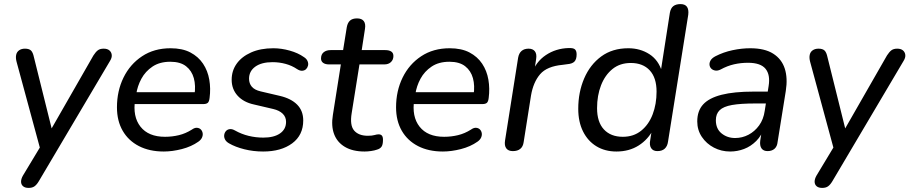

<svg xmlns="http://www.w3.org/2000/svg" viewBox="-20 -732 4448 939"><path d="M120 187Q102 187 92.5 178.5Q83 170 83 156.5Q83 143 92 127L186 -29L180 9L61 -430Q56 -449 59 -463.5Q62 -478 73.5 -486Q85 -494 102 -494Q122 -494 131.5 -485Q141 -476 146 -452L241 -70H213L437 -461Q448 -478 458.5 -486Q469 -494 487 -494Q505 -494 515 -485.5Q525 -477 526.5 -463.5Q528 -450 518 -434L170 154Q160 171 149 179Q138 187 120 187Z M781 9Q711 9 659.5 -17.5Q608 -44 580 -92.5Q552 -141 552 -207Q552 -287 584 -352.5Q616 -418 675 -457Q734 -496 814 -496Q872 -496 911 -475.5Q950 -455 973 -420.5Q996 -386 1003.5 -342.5Q1011 -299 1005 -253Q1003 -235 996 -229Q989 -223 974 -223H623L631 -281H949L931 -267Q938 -313 928 -349.5Q918 -386 890 -408Q862 -430 813 -430Q761 -430 726 -406.5Q691 -383 671.5 -347Q652 -311 646 -270L641 -245Q628 -162 667 -112.5Q706 -63 787 -63Q822 -63 855 -71Q888 -79 918 -98Q932 -108 943.5 -107Q955 -106 962 -99Q969 -92 971 -81.5Q973 -71 968 -59.5Q963 -48 950 -39Q916 -15 869.5 -3Q823 9 781 9Z M1267 9Q1219 9 1175 -2Q1131 -13 1100 -31Q1086 -39 1080.5 -50Q1075 -61 1076.5 -72Q1078 -83 1085 -91Q1092 -99 1103.5 -100.5Q1115 -102 1129 -94Q1161 -76 1196 -67.5Q1231 -59 1268 -59Q1320 -59 1349.5 -79.5Q1379 -100 1379 -136Q1379 -160 1362.5 -176Q1346 -192 1316 -199L1222 -221Q1171 -232 1142 -264Q1113 -296 1113 -342Q1113 -386 1137.5 -420.5Q1162 -455 1208 -475.5Q1254 -496 1317 -496Q1356 -496 1397 -484.5Q1438 -473 1466 -453Q1479 -445 1484 -433.5Q1489 -422 1486.5 -411.5Q1484 -401 1477 -394Q1470 -387 1458.5 -386Q1447 -385 1433 -394Q1408 -411 1377 -419.5Q1346 -428 1313 -428Q1259 -428 1228.5 -406Q1198 -384 1198 -347Q1198 -324 1211.5 -308Q1225 -292 1255 -285L1349 -263Q1404 -250 1433.5 -220Q1463 -190 1463 -143Q1463 -71 1409 -31Q1355 9 1267 9Z M1763 9Q1705 9 1667 -13.5Q1629 -36 1614 -76Q1599 -116 1608 -170L1647 -417H1589Q1571 -417 1560.5 -424.5Q1550 -432 1550 -446Q1550 -466 1563 -476.5Q1576 -487 1597 -487H1658L1676 -599Q1680 -621 1692 -631.5Q1704 -642 1726 -642Q1749 -642 1759 -629Q1769 -616 1765 -591L1749 -487H1864Q1883 -487 1893.5 -480Q1904 -473 1904 -458Q1904 -440 1892 -428.5Q1880 -417 1860 -417H1738L1700 -179Q1690 -119 1712 -93.5Q1734 -68 1779 -68Q1800 -68 1811.5 -71.5Q1823 -75 1832 -75Q1842 -75 1847.5 -69Q1853 -63 1853 -48Q1853 -24 1845.5 -14Q1838 -4 1823 0Q1812 4 1795 6.5Q1778 9 1763 9Z M2146 9Q2076 9 2024.5 -17.5Q1973 -44 1945 -92.5Q1917 -141 1917 -207Q1917 -287 1949 -352.5Q1981 -418 2040 -457Q2099 -496 2179 -496Q2237 -496 2276 -475.5Q2315 -455 2338 -420.5Q2361 -386 2368.5 -342.5Q2376 -299 2370 -253Q2368 -235 2361 -229Q2354 -223 2339 -223H1988L1996 -281H2314L2296 -267Q2303 -313 2293 -349.5Q2283 -386 2255 -408Q2227 -430 2178 -430Q2126 -430 2091 -406.5Q2056 -383 2036.5 -347Q2017 -311 2011 -270L2006 -245Q1993 -162 2032 -112.5Q2071 -63 2152 -63Q2187 -63 2220 -71Q2253 -79 2283 -98Q2297 -108 2308.5 -107Q2320 -106 2327 -99Q2334 -92 2336 -81.5Q2338 -71 2333 -59.5Q2328 -48 2315 -39Q2281 -15 2234.5 -3Q2188 9 2146 9Z M2488 7Q2466 7 2456 -6.5Q2446 -20 2450 -45L2514 -450Q2518 -472 2531 -483Q2544 -494 2565 -494Q2586 -494 2596 -481Q2606 -468 2602 -443L2591 -371H2580Q2601 -430 2649.5 -462.5Q2698 -495 2760 -497Q2784 -498 2792 -490.5Q2800 -483 2800 -466Q2800 -442 2789.5 -431Q2779 -420 2754 -418L2732 -415Q2655 -408 2621.5 -369Q2588 -330 2577 -265L2541 -37Q2538 -15 2524.5 -4Q2511 7 2488 7Z M2995 9Q2939 9 2897 -16.5Q2855 -42 2831.5 -89Q2808 -136 2808 -200Q2808 -281 2837 -348.5Q2866 -416 2920.5 -456Q2975 -496 3053 -496Q3111 -496 3156 -467Q3201 -438 3218 -380H3211L3256 -669Q3260 -692 3273 -702Q3286 -712 3308 -712Q3330 -712 3339.5 -699Q3349 -686 3346 -660L3247 -39Q3244 -17 3231 -5Q3218 7 3195 7Q3174 7 3164.5 -7.5Q3155 -22 3160 -47L3171 -118L3176 -101Q3150 -50 3103.5 -20.5Q3057 9 2995 9ZM3026 -63Q3079 -63 3116 -93Q3153 -123 3172 -173Q3191 -223 3191 -284Q3191 -352 3157.5 -388Q3124 -424 3065 -424Q3012 -424 2975.5 -394.5Q2939 -365 2919.5 -315Q2900 -265 2900 -203Q2900 -135 2933.5 -99Q2967 -63 3026 -63Z M3551 9Q3508 9 3471.5 -10Q3435 -29 3412.5 -62.5Q3390 -96 3390 -138Q3390 -190 3419 -221.5Q3448 -253 3509 -268.5Q3570 -284 3665 -284H3746L3737 -226H3675Q3602 -226 3560 -218.5Q3518 -211 3499.5 -193Q3481 -175 3481 -144Q3481 -102 3509 -79.5Q3537 -57 3575 -57Q3610 -57 3640.5 -73Q3671 -89 3692.5 -118.5Q3714 -148 3720 -190L3739 -311Q3748 -366 3724 -395.5Q3700 -425 3638 -425Q3603 -425 3570 -417.5Q3537 -410 3504 -392Q3490 -385 3478 -387Q3466 -389 3458.5 -396.5Q3451 -404 3450 -415Q3449 -426 3455.5 -437Q3462 -448 3479 -457Q3518 -477 3562.5 -486.5Q3607 -496 3649 -496Q3720 -496 3761.5 -469.5Q3803 -443 3818 -396.5Q3833 -350 3823 -287L3783 -38Q3781 -16 3768 -4.5Q3755 7 3734 7Q3714 7 3704.5 -6Q3695 -19 3698 -44L3710 -121L3718 -109Q3705 -69 3678.5 -42.5Q3652 -16 3619 -3.5Q3586 9 3551 9Z M4001 187Q3983 187 3973.5 178.5Q3964 170 3964 156.5Q3964 143 3973 127L4067 -29L4061 9L3942 -430Q3937 -449 3940 -463.5Q3943 -478 3954.5 -486Q3966 -494 3983 -494Q4003 -494 4012.5 -485Q4022 -476 4027 -452L4122 -70H4094L4318 -461Q4329 -478 4339.5 -486Q4350 -494 4368 -494Q4386 -494 4396 -485.5Q4406 -477 4407.5 -463.5Q4409 -450 4399 -434L4051 154Q4041 171 4030 179Q4019 187 4001 187Z"/></svg>

Font: Nunito ExtraLight Medium
Style: Italic
Weight: 500
Italic angle: -9°
Version: Version 3.602